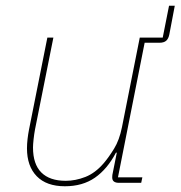

<svg xmlns="http://www.w3.org/2000/svg" viewBox="-20 -637 629 669"><path d="M472 0H394Q383 0 377 -4.5Q371 -9 371 -19Q371 -24 371.5 -27.5Q372 -31 373 -35L387 -105H384Q354 -48 311 -18Q268 12 206 12Q142 12 108 -23Q74 -58 74 -120Q74 -135 76 -152.5Q78 -170 81 -185L145 -506H166L102 -186Q99 -170 97 -151.5Q95 -133 95 -123Q95 -65 124 -36Q153 -7 209 -7Q243 -7 277.5 -20.5Q312 -34 342 -69Q359 -89 377.5 -119Q396 -149 405 -194L467 -506H547L569 -617H589L570 -517Q567 -502 559 -495Q551 -488 535 -488H484L391 -19H476Z"/></svg>

Font: IBM Plex Sans Thin
Style: Italic
Weight: 250
Italic angle: -11.31°
Designer: Mike Abbink, Paul van der Laan, Pieter van Rosmalen
Foundry: Bold Monday
Version: Version 3.201